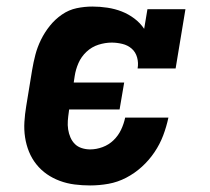

<svg xmlns="http://www.w3.org/2000/svg" viewBox="-20 -558 640 586"><path d="M255 8Q231 8 207.5 5Q184 2 162.5 -6Q141 -14 123 -26.5Q105 -39 91 -56.5Q77 -74 68.5 -95Q60 -116 56.5 -139Q53 -162 54.5 -186Q56 -210 60 -234L78 -344Q82 -368 88 -391Q94 -414 105 -436.5Q116 -459 132 -479Q148 -499 169 -513.5Q190 -528 214 -533Q238 -538 262 -538Q285 -538 308 -534.5Q331 -531 351.5 -523Q372 -515 390 -501.5Q408 -488 420 -470L430 -530H546L516 -349H400Q403 -366 398.5 -382.5Q394 -399 382 -409.5Q370 -420 353.5 -424Q337 -428 321 -428Q301 -428 280.5 -421.5Q260 -415 244 -400Q228 -385 219.5 -365.5Q211 -346 208 -326L205 -306H359L345 -224H191L190 -216Q188 -203 187 -189.5Q186 -176 188 -163Q190 -150 195 -138.5Q200 -127 208.5 -118.5Q217 -110 229.5 -106Q242 -102 255 -102Q274 -102 293 -109Q312 -116 326.5 -130Q341 -144 349.5 -162Q358 -180 362 -199H494Q488 -171 478 -144.5Q468 -118 451.5 -93.5Q435 -69 413 -49Q391 -29 365 -15.5Q339 -2 311 3Q283 8 255 8Z"/></svg>

Font: Iosevka Curly Slab XBdExObl
Style: Regular
Weight: 800
Width: 7
Italic angle: -9°
Monospace: yes
Designer: Belleve Invis
Foundry: Belleve Invis
Version: Version 11.1.0; ttfautohint (v1.8.3)